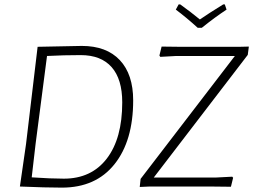

<svg xmlns="http://www.w3.org/2000/svg" viewBox="-20 -853 1158 878"><path d="M1008 -833 1016 -809Q964 -775 903 -726H884Q831 -774 784 -809L797 -833H804Q854 -797 894 -764Q933 -791 1001 -833ZM354 -643Q467 -643 528 -578Q589 -513 589 -394Q589 -209 503.5 -102Q418 5 263 5Q189 5 72 0H71L99 -194L152 -639ZM1118 -640 1113 -602 683 -41H964L1042 -45L1046 -40L1036 1L946 0H663L619 2L623 -35L1054 -597H786L713 -593L709 -599L719 -640L801 -639H1076ZM143 -197 125 -42Q213 -36 272 -36Q398 -36 468.5 -128Q539 -220 539 -385Q539 -491 490.5 -546Q442 -601 349 -601Q271 -601 195 -597Z"/></svg>

Font: Alegreya Sans SC Light
Style: Italic
Weight: 300
Italic angle: -7°
Designer: Juan Pablo del Peral
Foundry: Huerta Tipografica
Version: Version 2.007